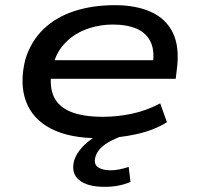

<svg xmlns="http://www.w3.org/2000/svg" viewBox="-20 -526 769 743"><path d="M365 9Q249 9 177.5 -28Q106 -65 80.5 -134Q55 -203 78 -296Q100 -367 148.5 -413.5Q197 -460 267.5 -483Q338 -506 425 -506Q506 -506 564 -480Q622 -454 649 -399Q676 -344 664 -255L660 -221H151L162 -293H598L570 -269Q580 -327 563.5 -362.5Q547 -398 509.5 -414.5Q472 -431 418 -431Q361 -431 310.5 -411.5Q260 -392 225.5 -352.5Q191 -313 181 -253L180 -251Q170 -192 188 -152.5Q206 -113 253.5 -93.5Q301 -74 379 -74Q436 -74 493 -86.5Q550 -99 600 -126L626 -53Q577 -22 506.5 -6.5Q436 9 365 9ZM384 197Q318 197 286 170.5Q254 144 267 95Q279 58 317 25.5Q355 -7 425 -33L452 0Q431 8 408.5 19.5Q386 31 370 47Q354 63 349 82Q342 109 359 121Q376 133 408 133Q425 133 442 129.5Q459 126 478 120L485 178Q464 187 439.5 192Q415 197 384 197Z"/></svg>

Font: Nunito Sans 7pt Expanded Medium
Style: Italic
Weight: 500
Width: 7
Italic angle: -9°
Designer: Vernon Adams
Foundry: Vernon Adams
Version: Version 3.101;gftools[0.9.27]